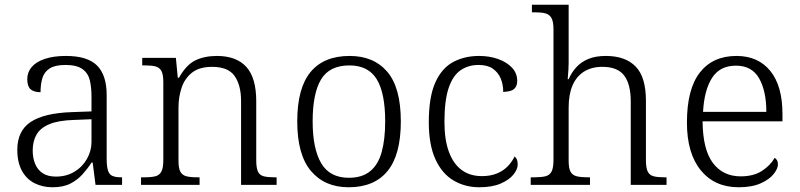

<svg xmlns="http://www.w3.org/2000/svg" viewBox="-20 -780 3373 810"><path d="M201 10Q160 10 126 -7Q92 -24 72.5 -59.5Q53 -95 53 -148Q53 -228 109.5 -265.5Q166 -303 283 -307L366 -310V-372Q366 -411 359 -441Q352 -471 328 -488.5Q304 -506 256 -506Q213 -506 190 -491.5Q167 -477 159 -451Q151 -425 151 -391Q123 -391 109 -403.5Q95 -416 95 -446Q95 -475 113.5 -497Q132 -519 169 -531.5Q206 -544 258 -544Q349 -544 389.5 -503.5Q430 -463 430 -379V-112Q430 -80 435 -62.5Q440 -45 453 -38.5Q466 -32 491 -32H495V0H383L371 -94H366Q350 -69 328.5 -45Q307 -21 277 -5.5Q247 10 201 10ZM216 -35Q260 -35 294 -55.5Q328 -76 347 -110Q366 -144 366 -181V-277L292 -274Q226 -272 188 -256Q150 -240 134 -212Q118 -184 118 -145Q118 -113 128.5 -88Q139 -63 160.5 -49Q182 -35 216 -35Z M575 0V-32H589Q619 -32 636 -36.5Q653 -41 661 -56.5Q669 -72 669 -105V-433Q669 -466 661 -480.5Q653 -495 637 -499.5Q621 -504 595 -504H580V-536H722L730 -452H735Q766 -507 804.5 -525.5Q843 -544 895 -544Q977 -544 1019 -498Q1061 -452 1061 -353V-105Q1061 -72 1068 -56.5Q1075 -41 1092 -36.5Q1109 -32 1137 -32H1147V0H997V-354Q997 -420 970 -459Q943 -498 875 -498Q821 -498 790 -473.5Q759 -449 746 -409.5Q733 -370 733 -326V-102Q733 -70 741 -55.5Q749 -41 766 -36.5Q783 -32 812 -32H822V0Z M1451 10Q1350 10 1292 -58.5Q1234 -127 1234 -268Q1234 -408 1290 -476Q1346 -544 1455 -544Q1557 -544 1614 -477Q1671 -410 1671 -268Q1671 -127 1615 -58.5Q1559 10 1451 10ZM1452 -30Q1508 -30 1542 -58Q1576 -86 1590.5 -139.5Q1605 -193 1605 -268Q1605 -387 1569.5 -445.5Q1534 -504 1454 -504Q1370 -504 1334.5 -445Q1299 -386 1299 -268Q1299 -153 1335 -91.5Q1371 -30 1452 -30Z M2002 10Q1942 10 1893.5 -18.5Q1845 -47 1817 -108Q1789 -169 1789 -264Q1789 -371 1816.5 -432Q1844 -493 1892 -518.5Q1940 -544 2001 -544Q2045 -544 2081.5 -531Q2118 -518 2140 -494.5Q2162 -471 2162 -439Q2162 -423 2155.5 -412.5Q2149 -402 2136 -397.5Q2123 -393 2103 -392Q2103 -423 2092.5 -448.5Q2082 -474 2059.5 -490Q2037 -506 1999 -506Q1956 -506 1923.5 -484Q1891 -462 1873 -409.5Q1855 -357 1855 -265Q1855 -190 1874 -139Q1893 -88 1928 -62.5Q1963 -37 2013 -37Q2049 -37 2076 -48Q2103 -59 2121.5 -78Q2140 -97 2151 -120Q2158 -114 2161 -106Q2164 -98 2164 -86Q2164 -66 2146 -43.5Q2128 -21 2092 -5.5Q2056 10 2002 10Z M2219 0V-32H2235Q2264 -32 2281.5 -36.5Q2299 -41 2307 -56.5Q2315 -72 2315 -105V-655Q2315 -689 2306.5 -704Q2298 -719 2281.5 -723.5Q2265 -728 2239 -728H2224V-760H2379V-514Q2379 -500 2378 -485.5Q2377 -471 2376 -460Q2375 -449 2375 -446H2379Q2391 -474 2411.5 -496.5Q2432 -519 2462.5 -531.5Q2493 -544 2536 -544Q2618 -544 2661.5 -499.5Q2705 -455 2705 -355V-105Q2705 -72 2712.5 -56.5Q2720 -41 2737 -36.5Q2754 -32 2782 -32H2792V0H2641V-352Q2641 -424 2613.5 -461Q2586 -498 2521 -498Q2476 -498 2444 -478Q2412 -458 2395.5 -420Q2379 -382 2379 -326V-102Q2379 -70 2387 -55.5Q2395 -41 2412.5 -36.5Q2430 -32 2458 -32H2469V0Z M3096 10Q2995 10 2936.5 -61.5Q2878 -133 2878 -263Q2878 -404 2932.5 -474Q2987 -544 3087 -544Q3178 -544 3229.5 -481Q3281 -418 3281 -299V-268H2944Q2945 -149 2987.5 -92.5Q3030 -36 3105 -36Q3159 -36 3194.5 -59Q3230 -82 3248 -114Q3254 -111 3258 -104Q3262 -97 3262 -87Q3262 -69 3244 -46Q3226 -23 3189 -6.5Q3152 10 3096 10ZM3213 -308Q3213 -396 3182.5 -449.5Q3152 -503 3085 -503Q3017 -503 2984 -451.5Q2951 -400 2946 -308Z"/></svg>

Font: Noto Serif Hebrew Light
Style: Regular
Weight: 300
Version: Version 2.003